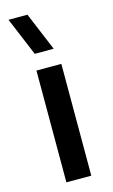

<svg xmlns="http://www.w3.org/2000/svg" viewBox="-124 -849 527 896"><g transform="rotate(-15 140.0 -401.0)"><path d="M200.3 0H80V-540H200.3ZM184.1 -617.5H92.6L15.4 -802.5H106.9Z"/></g></svg>

Font: Manrope Variable Light
Style: Regular
Weight: 200
Designer: Mikhail Sharanda
Foundry: Mikhail Sharanda
Version: Version 4.505